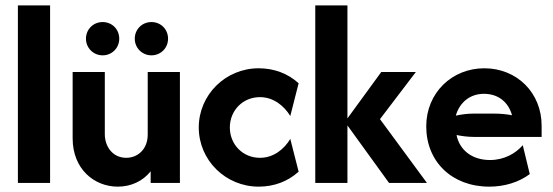

<svg xmlns="http://www.w3.org/2000/svg" viewBox="-20 -687 2075 721"><path d="M47.2 0H168.1V-666.7H47.2Z M365.3 -479.2C400.7 -479.2 427.8 -506.9 427.8 -541.7C427.8 -577.1 400.7 -604.2 365.3 -604.2C330.6 -604.2 302.8 -577.1 302.8 -541.7C302.8 -506.9 330.6 -479.2 365.3 -479.2ZM548.6 -479.2C584 -479.2 611.1 -506.9 611.1 -541.7C611.1 -577.1 584 -604.2 548.6 -604.2C513.9 -604.2 486.1 -577.1 486.1 -541.7C486.1 -506.9 513.9 -479.2 548.6 -479.2ZM422.2 13.9C471.5 13.9 516 -6.2 545.8 -43.8V0H655.6V-416.7H534.7V-181.9C534.7 -125 495.8 -94.4 454.2 -94.4C402.8 -94.4 373.6 -136.8 373.6 -183.3V-416.7H252.8V-167.4C252.8 -52.1 334 13.9 422.2 13.9Z M951.4 13.9C1009 13.9 1061.1 -5.6 1101.4 -42.4L1070.1 -165.3C1047.2 -127.1 1007.6 -94.4 956.2 -94.4C891 -94.4 843.1 -145.1 843.1 -208.3C843.1 -271.5 891 -322.2 956.2 -322.2C1007.6 -322.2 1047.2 -288.9 1070.1 -251.4L1101.4 -374.3C1061.1 -411.1 1009 -430.6 951.4 -430.6C827.1 -430.6 726.4 -331.2 726.4 -208.3C726.4 -85.4 827.1 13.9 951.4 13.9Z M1163.9 0H1284.7V-216L1441 0H1583.3L1406.9 -239.6L1541.7 -416.7H1411.8L1284.7 -242.4V-666.7H1163.9Z M1817.4 13.9C1873.6 13.9 1927.8 -2.1 1969.4 -33.3L1943.1 -141.7C1916 -110.4 1872.9 -86.1 1820.1 -86.1C1751.4 -86.1 1705.6 -124.3 1694.4 -179.9C1716 -175.7 1736.8 -172.9 1759.7 -172.9H2013.9V-215.3C2013.9 -338.2 1921.5 -430.6 1798.6 -430.6C1677.1 -430.6 1580.6 -338.2 1580.6 -212.5C1580.6 -80.6 1676.4 13.9 1817.4 13.9ZM1691.7 -252.8C1706.2 -303.5 1745.8 -334.7 1797.2 -334.7C1850.7 -334.7 1888.9 -304.2 1902.8 -254.2C1881.9 -258.3 1859 -260.4 1833.3 -260.4H1759.7C1736.1 -260.4 1713.9 -257.6 1691.7 -252.8Z"/></svg>

Font: Afacad
Style: Bold
Weight: 700
Designer: Kristian Moeller
Foundry: Dicotype
Version: Version 1.000